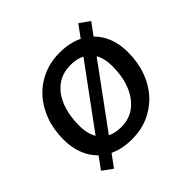

<svg xmlns="http://www.w3.org/2000/svg" viewBox="-149 -675 863 863"><g transform="rotate(-45 282.5 -243.0)"><path d="M261 9Q192 9 143 -17.5Q94 -44 67.5 -93Q41 -142 41 -209Q41 -272 60.5 -325Q80 -378 115.5 -416.5Q151 -455 199 -476Q247 -497 304 -497Q373 -497 422 -470.5Q471 -444 497.5 -395.5Q524 -347 524 -280Q524 -216 504.5 -163Q485 -110 449.5 -71.5Q414 -33 366 -12Q318 9 261 9ZM265 -64Q317 -64 354 -93Q391 -122 410.5 -172Q430 -222 430 -285Q430 -353 396 -388Q362 -423 300 -423Q247 -423 210 -394.5Q173 -366 154 -316.5Q135 -267 135 -204Q135 -135 169 -99.5Q203 -64 265 -64ZM109 45 61 10 458 -531 506 -497Z"/></g></svg>

Font: Nunito Sans 12pt ExtraLight 12pt SemiBold
Style: Italic
Weight: 600
Italic angle: -9°
Version: Version 3.101;gftools[0.9.27]